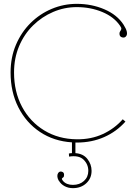

<svg xmlns="http://www.w3.org/2000/svg" viewBox="-20 -724 721 998"><path d="M379 17Q375 17 372 17V72Q413 75 434.5 102.5Q456 130 456 164Q456 203 428.5 228.5Q401 254 359 254Q335 254 315.5 243.5Q296 233 286 215H285Q278 201 278 191.5Q278 182 282 176Q289 165 301.5 168.5Q314 172 313 186Q313 195 308.5 198Q304 201 302 204Q300 207 307 216Q325 237 359 237Q394 237 416.5 216.5Q439 196 439 164Q439 130 414.5 106Q390 82 339 90L338 74Q346 72 354 72V16Q260 10 188 -38Q116 -86 75.5 -166Q35 -246 35 -347Q35 -426 63 -491.5Q91 -557 139 -604.5Q187 -652 249 -678Q311 -704 379 -704Q457 -704 523 -675.5Q589 -647 622 -596Q636 -574 639 -560Q642 -546 637 -538Q630 -526 615.5 -529.5Q601 -533 601 -549Q601 -557 605 -562Q609 -567 610.5 -573Q612 -579 604 -590Q573 -636 512 -661.5Q451 -687 379 -687Q315 -687 256.5 -662Q198 -637 152 -592Q106 -547 79.5 -484.5Q53 -422 53 -347Q53 -247 94.5 -169Q136 -91 210 -46Q284 -1 379 0Q453 1 514 -27Q575 -55 618 -104L632 -92Q586 -40 521.5 -11.5Q457 17 379 17Z"/></svg>

Font: Grandiflora One
Style: Regular
Weight: 400
Designer: Haesung Cho
Foundry: JAMO
Version: Version 1.000; ttfautohint (v1.8.4.7-5d5b);gftools[0.9.28]